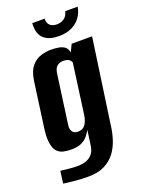

<svg xmlns="http://www.w3.org/2000/svg" viewBox="-145 -715 668 901"><g transform="rotate(-20 188.5 -264.5)"><path d="M135 119Q121 119 101 118Q81 117 62 115Q43 113 29.5 111.5Q16 110 13 109L21 48Q35 50 60 52.5Q85 55 103 55Q115 55 129.5 53Q144 51 158 44Q172 37 182.5 22.5Q193 8 196 -18L206 -89Q199 -77 188 -62.5Q177 -48 157.5 -38Q138 -28 104 -28Q84 -28 65.5 -32Q47 -36 34 -50Q21 -64 16.5 -94.5Q12 -125 20 -177L49 -388Q56 -438 77 -462Q98 -486 124 -493.5Q150 -501 172 -501Q193 -501 211 -498Q229 -495 241.5 -486Q254 -477 257 -457L275 -494H377L317 -74Q313 -38 302 -3.5Q291 31 270.5 58.5Q250 86 217 102.5Q184 119 135 119ZM163 -96Q180 -96 190.5 -104.5Q201 -113 207.5 -128.5Q214 -144 216 -161L250 -410Q248 -415 244 -420Q240 -425 232 -428.5Q224 -432 210 -432Q190 -432 177.5 -420.5Q165 -409 162 -379L130 -147Q127 -130 130 -119.5Q133 -109 138.5 -104Q144 -99 150.5 -97.5Q157 -96 163 -96ZM232 -548Q197 -548 176 -558.5Q155 -569 146 -584.5Q137 -600 135 -617Q133 -634 134 -648H196Q195 -625 208 -614Q221 -603 241 -603Q262 -603 277.5 -613.5Q293 -624 299 -648H361Q357 -622 342 -599.5Q327 -577 300 -562.5Q273 -548 232 -548Z"/></g></svg>

Font: Alumni Sans
Style: Bold Italic
Weight: 700
Italic angle: -8°
Designer: Robert E. Leuschke
Foundry: Robert E. Leuschke
Version: Version 1.016